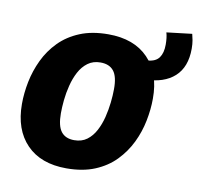

<svg xmlns="http://www.w3.org/2000/svg" viewBox="-73 -686 812 780"><g transform="rotate(10 333.5 -296.5)"><path d="M249.4 17.2Q143.6 17.2 85.1 -43.1Q26.6 -103.4 26.6 -209.3Q26.6 -254.1 36.1 -301.4Q45.6 -348.7 66.7 -393Q87.8 -437.3 122.4 -472.5Q157 -507.7 206.8 -528.2Q256.5 -548.8 323.7 -548.8Q430.2 -548.8 488.8 -488Q547.5 -427.2 546.8 -322.3Q546.8 -278.4 537.3 -230.8Q527.9 -183.2 506.6 -139.2Q485.3 -95.2 450.9 -59.7Q416.5 -24.2 366.6 -3.5Q316.7 17.2 249.4 17.2ZM260.9 -101Q292.1 -101 313.5 -117.1Q334.9 -133.1 348.7 -159.4Q362.5 -185.6 370.1 -216.2Q377.7 -246.9 381.1 -277.5Q384.5 -308.2 384.5 -332.3Q385.1 -384.4 367 -407.5Q349 -430.5 312.2 -430.5Q281.7 -430.5 260 -414.5Q238.3 -398.4 224.4 -372.2Q210.6 -345.9 202.9 -315.3Q195.1 -284.7 192 -254Q189 -223.4 189 -199.3Q189 -147.2 206.9 -124.1Q224.8 -101 260.9 -101ZM501.3 -393.6 499.2 -471.7Q531.9 -474.3 546 -493.9Q560 -513.4 560 -547.7Q560 -562.7 558.5 -575Q557 -587.3 554 -597.3L658.5 -609.7Q661.2 -599.7 664.1 -584.5Q666.9 -569.3 666.9 -549.7Q666.9 -473.7 623.4 -434.3Q580 -395 501.3 -393.6Z"/></g></svg>

Font: Fira Sans Variable
Style: Italic
Weight: 397
Italic angle: -8°
Designer: Carrois Corporate & Edenspiekermann AG
Foundry: Carrois Corporate GbR & Edenspiekermann AG
Version: Version 4.202